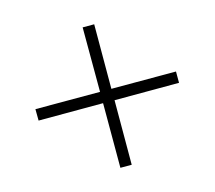

<svg xmlns="http://www.w3.org/2000/svg" viewBox="-121 -932 1243 1112"><g transform="rotate(30 500.0 -376.0)"><path d="M774 -54 500 -328 227 -54 178 -102 452 -376 178 -649 227 -698 500 -424 774 -698 822 -650 549 -376 822 -102Z"/></g></svg>

Font: SpoqaHanSansJP-Regular
Style: Regular
Weight: 400
Designer: [Source Han Sans]
Ryoko NISHIZUKA  (kana & ideographs); Paul D. Hunt (Latin, Greek & Cyrillic); Wenlong ZHANG  (bopomofo
Foundry: Spoqa (http://bi.spoqa.com)
Version: Version 1.002.20150607